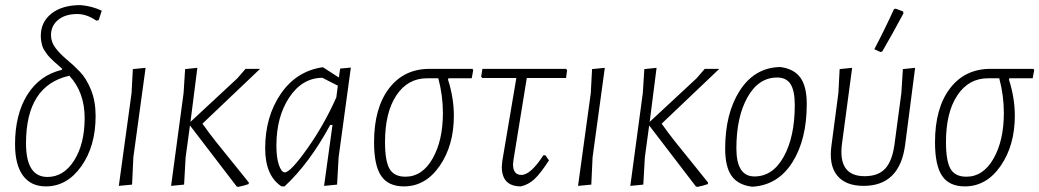

<svg xmlns="http://www.w3.org/2000/svg" viewBox="-20 -725 4076 753"><path d="M160 6Q101 6 70 -36.5Q39 -79 39 -159Q39 -276 87 -353Q135 -430 222 -451L224 -455Q221 -458 208.5 -469Q196 -480 192.5 -483Q189 -486 179 -496Q169 -506 165.5 -511Q162 -516 155.5 -525.5Q149 -535 146.5 -543Q144 -551 142 -562Q140 -573 140 -584Q140 -639 182 -672Q224 -705 296 -705Q342 -701 379 -683L367 -646L358 -644Q320 -670 283 -670Q236 -670 208 -647Q180 -624 180 -587Q180 -560 198 -536.5Q216 -513 242 -491.5Q268 -470 293.5 -443.5Q319 -417 337 -372.5Q355 -328 355 -270Q355 -152 299 -73Q243 6 160 6ZM82 -163Q82 -31 166 -31Q230 -31 271 -96Q312 -161 312 -262Q312 -363 252 -428Q82 -390 82 -163Z M551 -459 503 -108 498 -1 446 4 496 -360 501 -454Z M651 4 700 -360 706 -454 754 -459 727 -247 911 -418 943 -455H1000L774 -240Q797 -207 827.5 -168.5Q858 -130 900.5 -78Q943 -26 956 -9L955 -3Q939 3 914 8L908 6L725 -233L708 -108L702 -1Z M1084 6Q1020 -36 1020 -143Q1020 -267 1080.5 -356Q1141 -445 1243 -461H1247L1309 -421L1314 -456L1356 -460L1308 -108L1302 -1L1251 4L1284 -235H1275Q1194 -85 1096 6ZM1064 -154Q1064 -106 1074 -77.5Q1084 -49 1097 -49Q1119 -49 1185 -142Q1251 -235 1299 -343L1305 -389L1244 -420Q1165 -419 1114.5 -343Q1064 -267 1064 -154Z M1564 6Q1503 6 1475 -35Q1447 -76 1447 -167Q1447 -301 1505.5 -378Q1564 -455 1665 -455H1833L1836 -450L1830 -418H1739L1737 -413Q1760 -341 1760 -271Q1760 -155 1704.5 -74.5Q1649 6 1564 6ZM1570 -32Q1636 -32 1676.5 -103Q1717 -174 1717 -282Q1717 -350 1699 -418H1655Q1579 -418 1534.5 -351Q1490 -284 1490 -168Q1490 -93 1508 -62.5Q1526 -32 1570 -32Z M2023 6Q1948 6 1948 -71L1950 -94L2005 -419H1872L1867 -424L1872 -455H2200L2204 -450L2200 -419H2046L1994 -99L1992 -81Q1992 -39 2025 -39Q2061 -39 2111 -116H2119L2133 -96Q2100 -45 2076.5 -23Q2053 -1 2023 6Z M2352 -459 2304 -108 2299 -1 2247 4 2297 -360 2302 -454Z M2452 4 2501 -360 2507 -454 2555 -459 2528 -247 2712 -418 2744 -455H2801L2575 -240Q2598 -207 2628.5 -168.5Q2659 -130 2701.5 -78Q2744 -26 2757 -9L2756 -3Q2740 3 2715 8L2709 6L2526 -233L2509 -108L2503 -1Z M3035 -462H3041Q3094 -455 3119 -420.5Q3144 -386 3144 -317Q3144 -178 3088 -89Q3032 0 2934 7H2928Q2874 0 2849 -35.5Q2824 -71 2824 -142Q2824 -280 2881 -369Q2938 -458 3035 -462ZM3028 -421Q2955 -421 2911.5 -343.5Q2868 -266 2868 -143Q2868 -33 2939 -33Q3011 -33 3054 -111Q3097 -189 3097 -313Q3097 -369 3080.5 -395Q3064 -421 3028 -421Z M3486 -689 3493 -691 3522 -680 3523 -672Q3479 -590 3440 -523L3433 -521L3409 -532Q3450 -610 3486 -689ZM3367 4Q3296 4 3263 -37Q3230 -78 3241 -155L3268 -360L3273 -454L3322 -459L3282 -160Q3266 -34 3371 -34Q3424 -34 3451.5 -63.5Q3479 -93 3488 -158L3515 -360L3521 -454L3569 -459L3530 -158Q3509 4 3367 4Z M3764 6Q3703 6 3675 -35Q3647 -76 3647 -167Q3647 -301 3705.5 -378Q3764 -455 3865 -455H4033L4036 -450L4030 -418H3939L3937 -413Q3960 -341 3960 -271Q3960 -155 3904.5 -74.5Q3849 6 3764 6ZM3770 -32Q3836 -32 3876.5 -103Q3917 -174 3917 -282Q3917 -350 3899 -418H3855Q3779 -418 3734.5 -351Q3690 -284 3690 -168Q3690 -93 3708 -62.5Q3726 -32 3770 -32Z"/></svg>

Font: Alegreya Sans Light
Style: Italic
Weight: 300
Italic angle: -7°
Designer: Juan Pablo del Peral
Foundry: Huerta Tipografica
Version: Version 2.007